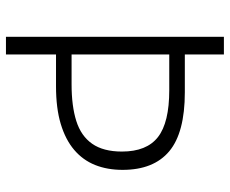

<svg xmlns="http://www.w3.org/2000/svg" viewBox="-82 -672 754 629"><g transform="rotate(90 294.5 -357.0)"><path d="M536 -382Q536 -332 520 -292Q504 -252 470.5 -223.5Q437 -195 385.5 -179.5Q334 -164 262 -164H158V0H100V-714H158V-586H282Q414 -586 475 -535Q536 -484 536 -382ZM256 -215Q327 -215 376 -230.5Q425 -246 450.5 -282.5Q476 -319 476 -380Q476 -461 428.5 -498Q381 -535 275 -535H158V-215Z"/></g></svg>

Font: Noto Sans Armenian Light
Style: Regular
Weight: 300
Designer: Monotype Design Team
Foundry: Monotype Imaging Inc.
Version: Version 2.007